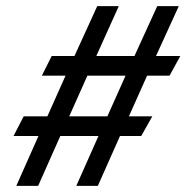

<svg xmlns="http://www.w3.org/2000/svg" viewBox="-20 -662 606 624"><path d="M205 -284H329L388 -416H264ZM300 -220H176L104 -58H33L105 -220H24L57 -284H134L193 -416H116L148 -480H222L296 -642H366L293 -480H417L491 -642H561L487 -480H566L531 -416H458L399 -284H475L439 -220H370L298 -58H228Z"/></svg>

Font: PTSerif
Style: Bold Italic
Weight: 700
Italic angle: -12°
Designer: A.Korolkova, O.Umpeleva, V.Yefimov
Foundry: ParaType Ltd
Version: Version 1.000W OFL; ttfautohint (v1.2) -l 8 -r 50 -G 200 -x 